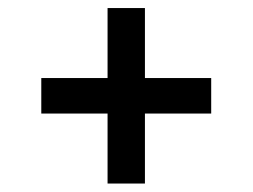

<svg xmlns="http://www.w3.org/2000/svg" viewBox="-20 -612 612 465"><path d="M240.5 -167.5V-337H80V-423H240.5V-592.5H331V-423H491.5V-337H331V-167.5Z"/></svg>

Font: Encode Sans Expanded Expanded Medium
Style: Regular
Weight: 500
Width: 7
Designer: Multiple Designers
Foundry: Impallari Type
Version: Version 3.000; ttfautohint (v1.8.3) -l 8 -r 50 -G 200 -x 14 